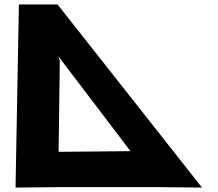

<svg xmlns="http://www.w3.org/2000/svg" viewBox="-20 -845 980 865"><path d="M687.2 -2 890 0 239.2 -825H65.2L50 0L252.2 -2ZM567.8 -164 244 -161 249.4 -570 243.3 -591Z"/></svg>

Font: Hussar
Style: BdOpOblFour
Weight: 700
Foundry: Cannot Into Space Fonts
Version: Version 2.00